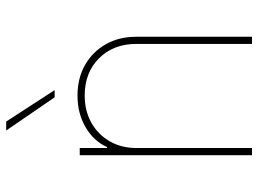

<svg xmlns="http://www.w3.org/2000/svg" viewBox="-125 -693 818 608"><g transform="rotate(-90 284.0 -389.0)"><path d="M119.3 -366.5V0H96.6V-545.5H119.3V-458.8H122.2Q141.3 -501.4 185.2 -527Q229 -552.6 285.5 -552.6Q340.2 -552.6 382.1 -528.8Q424 -505 447.8 -463.1Q471.6 -421.2 471.6 -366.5V0H448.9V-366.5Q448.9 -438.9 403.4 -484.4Q358 -529.8 285.5 -529.8Q237.2 -529.8 199.8 -508.9Q162.3 -487.9 140.8 -451Q119.3 -414.1 119.3 -366.5ZM302.6 -625H279.8L174.7 -778.4H203.1Z"/></g></svg>

Font: Inter UI Thin
Style: Regular
Weight: 100
Designer: Rasmus Andersson
Foundry: rsms
Version: 3.2;8d6f07862